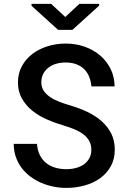

<svg xmlns="http://www.w3.org/2000/svg" viewBox="-20 -941 640 971"><path d="M441.9 -183.1Q441.9 -208.5 431.4 -227.8Q420.9 -247.1 401.6 -261.7Q382.3 -276.4 355.7 -287.4Q329.1 -298.3 297.9 -307.6Q255.9 -319.8 215.1 -337.9Q174.3 -356 142.3 -382.1Q110.4 -408.2 90.6 -443.1Q70.8 -478 70.8 -523.9Q70.8 -569.8 90.6 -606.2Q110.4 -642.6 143.6 -668Q176.8 -693.4 220.7 -707Q264.6 -720.7 312.5 -720.7Q363.8 -720.7 408.4 -704.8Q453.1 -689 486.6 -660.4Q520 -631.8 539.6 -592Q559.1 -552.2 559.6 -503.9H442.4Q439.9 -530.8 430.9 -553Q421.9 -575.2 405.5 -591.3Q389.2 -607.4 365.7 -616.2Q342.3 -625 311.5 -625Q285.2 -625 262.7 -618.2Q240.2 -611.3 223.9 -598.1Q207.5 -585 198.2 -566.4Q189 -547.9 189 -524.4Q189 -499.5 201.7 -481.2Q214.4 -462.9 234.9 -449.2Q255.4 -435.5 282 -425.5Q308.6 -415.5 337.4 -407.2Q381.8 -394 422.4 -374.8Q462.9 -355.5 493.7 -328.4Q524.4 -301.3 542.5 -265.6Q560.5 -230 560.5 -184.1Q560.5 -136.7 540.5 -100.6Q520.5 -64.5 486.8 -40Q453.1 -15.6 408.7 -3.2Q364.3 9.3 315.9 9.3Q283.2 9.3 251 2.9Q218.8 -3.4 189.2 -16.1Q159.7 -28.8 134.3 -47.6Q108.9 -66.4 90.1 -91.1Q71.3 -115.7 60.5 -146.2Q49.8 -176.8 49.3 -213.4H167Q169.4 -181.2 181.2 -157.2Q192.9 -133.3 212.4 -117.4Q231.9 -101.6 258.1 -93.5Q284.2 -85.4 315.9 -85.4Q342.3 -85.4 365.2 -91.8Q388.2 -98.1 405.3 -110.6Q422.4 -123 432.1 -141.4Q441.9 -159.7 441.9 -183.1ZM310.1 -855 381.3 -921.4H481.4V-912.6L346.2 -790H273.9L139.6 -911.6V-921.4H238.8Z"/></svg>

Font: Roboto Mono
Style: Regular
Weight: 500
Designer: Google
Version: Version 2.000986; 2015; ttfautohint (v1.3)